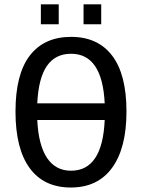

<svg xmlns="http://www.w3.org/2000/svg" viewBox="-20 -835 640 865"><path d="M549.8 -332.5Q549.8 -168 485.1 -79.1Q420.4 9.8 299.3 9.8Q177.7 9.8 113.8 -77.6Q49.8 -165 49.8 -332.5Q49.8 -501 114.5 -585Q179.2 -668.9 300.3 -668.9Q420.9 -668.9 485.4 -584.2Q549.8 -499.5 549.8 -332.5ZM299.8 -65.9Q441.9 -65.9 451.7 -294.4H147.9Q153.3 -181.2 191.9 -123.5Q230.5 -65.9 299.8 -65.9ZM300.3 -592.8Q229 -592.8 191.2 -537.8Q153.3 -482.9 147.9 -369.6H451.7Q440.9 -592.8 300.3 -592.8ZM356.4 -725.6V-815.4H436V-725.6ZM164.1 -725.6V-815.4H244.6V-725.6Z"/></svg>

Font: Courier New
Style: Regular
Weight: 400
Designer: Steve Matteson
Foundry: Ascender Corporation
Version: Version 2.00.3